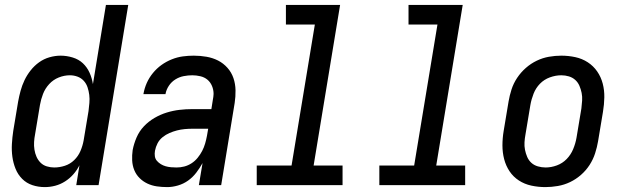

<svg xmlns="http://www.w3.org/2000/svg" viewBox="-20 -755 2540 783"><path d="M163 8Q136 8 112 0Q88 -8 70.5 -25.5Q53 -43 43.5 -66.5Q34 -90 30.5 -115.5Q27 -141 28.5 -167.5Q30 -194 34 -221L54 -341Q58 -363 64 -385Q70 -407 80 -428Q90 -449 105 -468Q120 -487 139.5 -501Q159 -515 182 -521.5Q205 -528 227 -528Q252 -528 276.5 -520.5Q301 -513 318 -497Q335 -481 345 -459Q355 -437 359 -412L412 -735H503L382 0H291L304 -81Q294 -61 279 -44Q264 -27 245 -15Q226 -3 205 2.5Q184 8 163 8ZM201 -72Q223 -72 244.5 -79Q266 -86 282.5 -102Q299 -118 308 -139Q317 -160 321 -182L341 -302Q343 -318 344.5 -335Q346 -352 344 -368Q342 -384 337 -399Q332 -414 321.5 -425.5Q311 -437 296 -442.5Q281 -448 265 -448Q242 -448 219.5 -439Q197 -430 180.5 -412Q164 -394 155.5 -372Q147 -350 143 -327L123 -207Q120 -192 119 -176Q118 -160 120.5 -144.5Q123 -129 129 -115.5Q135 -102 145.5 -91.5Q156 -81 171 -76.5Q186 -72 201 -72Z M662 8Q640 8 619.5 5Q599 2 581 -6.5Q563 -15 549 -29Q535 -43 527.5 -61.5Q520 -80 519 -101Q518 -122 521 -143Q526 -169 537 -194.5Q548 -220 567 -240Q586 -260 610 -274Q634 -288 660 -296Q686 -304 712 -307Q738 -310 764 -310H842L848 -348Q849 -354 850 -360Q851 -366 851 -372Q851 -389 844.5 -404.5Q838 -420 826 -430Q814 -440 797.5 -444Q781 -448 764 -448Q747 -448 729 -444.5Q711 -441 695 -431Q679 -421 668.5 -405Q658 -389 655 -372V-371H565V-372Q569 -395 578.5 -416.5Q588 -438 603.5 -457Q619 -476 638.5 -490Q658 -504 680.5 -513Q703 -522 725.5 -525Q748 -528 770 -528Q797 -528 822.5 -523.5Q848 -519 869.5 -508Q891 -497 907.5 -478.5Q924 -460 932 -436.5Q940 -413 940.5 -387Q941 -361 937 -335L882 0H791L806 -90Q795 -70 780.5 -51Q766 -32 747 -18.5Q728 -5 705.5 1.5Q683 8 662 8ZM700 -72Q716 -72 731.5 -76Q747 -80 761 -89Q775 -98 786 -111.5Q797 -125 804.5 -139.5Q812 -154 816.5 -169.5Q821 -185 824 -201L829 -230H764Q749 -230 733 -228.5Q717 -227 701.5 -223Q686 -219 671 -212.5Q656 -206 643 -195.5Q630 -185 622.5 -170.5Q615 -156 612 -140Q610 -129 611.5 -118Q613 -107 620 -99Q627 -91 636 -85.5Q645 -80 655.5 -77Q666 -74 677.5 -73Q689 -72 700 -72Z M1377 0H1027V-80H1169L1264 -655H1146V-735H1367L1259 -80H1377Z M1877 0H1527V-80H1669L1764 -655H1646V-735H1867L1759 -80H1877Z M2204 8Q2175 8 2147 2Q2119 -4 2096 -19Q2073 -34 2058 -56.5Q2043 -79 2036 -106Q2029 -133 2029 -162Q2029 -191 2034 -221L2054 -341Q2058 -365 2066 -390Q2074 -415 2089 -437.5Q2104 -460 2124.5 -478Q2145 -496 2169 -507.5Q2193 -519 2218.5 -523.5Q2244 -528 2269 -528Q2298 -528 2326 -522Q2354 -516 2377 -501Q2400 -486 2415.5 -463.5Q2431 -441 2438 -414Q2445 -387 2444.5 -358Q2444 -329 2439 -299L2419 -179Q2415 -155 2407 -130Q2399 -105 2384.5 -82.5Q2370 -60 2349.5 -42Q2329 -24 2305 -12.5Q2281 -1 2255 3.5Q2229 8 2204 8ZM2205 -72Q2228 -72 2251 -80.5Q2274 -89 2291 -106.5Q2308 -124 2317.5 -147Q2327 -170 2331 -193L2351 -313Q2353 -329 2354 -345Q2355 -361 2352 -376Q2349 -391 2343 -405Q2337 -419 2326 -429Q2315 -439 2300 -443.5Q2285 -448 2269 -448Q2246 -448 2222.5 -439.5Q2199 -431 2182 -413.5Q2165 -396 2156 -373Q2147 -350 2143 -327L2123 -207Q2120 -191 2119 -175Q2118 -159 2121 -144Q2124 -129 2130 -115Q2136 -101 2147 -91Q2158 -81 2173.5 -76.5Q2189 -72 2205 -72Z"/></svg>

Font: Iosevka Medium Oblique
Style: Regular
Weight: 500
Italic angle: -9°
Monospace: yes
Designer: Belleve Invis
Foundry: Belleve Invis
Version: Version 32.5.0; ttfautohint (v1.8.4)